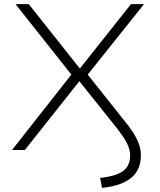

<svg xmlns="http://www.w3.org/2000/svg" viewBox="-20 -725 771 928"><path d="M473 183 464 135Q544 126 576.5 100.5Q609 75 609 26Q609 4 599.5 -19.5Q590 -43 571.5 -69.5Q553 -96 527 -128L363 -333H364L100 0H38L330 -371L331 -357L55 -705H119L365 -395H367L613 -705H676L398 -357V-372L580 -143Q605 -113 623 -85Q641 -57 651 -30Q661 -3 661 25Q661 97 613 135.5Q565 174 473 183Z"/></svg>

Font: Nunito Sans 7pt SemiExpanded ExtraLight
Style: Regular
Weight: 250
Width: 6
Designer: Vernon Adams
Foundry: Vernon Adams
Version: Version 3.101;gftools[0.9.27]